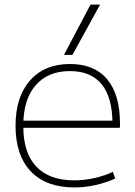

<svg xmlns="http://www.w3.org/2000/svg" viewBox="-20 -810 591 840"><path d="M305 10Q182 10 115 -60Q48 -130 48 -260Q48 -386 111.5 -458Q175 -530 286 -530Q393 -530 449 -463Q505 -396 505 -268Q505 -263 505 -259.5Q505 -256 504 -251H66V-282H483L472 -269Q472 -383 425 -441Q378 -499 286 -499Q190 -499 136 -437Q82 -375 82 -262V-257Q82 -141 139 -81Q196 -21 304 -21Q349 -21 393 -31Q437 -41 474 -58L484 -29Q445 -11 398.5 -0.5Q352 10 305 10ZM297 -570H260L376 -790H418Z"/></svg>

Font: M PLUS 1 ExtraLight
Style: Regular
Weight: 250
Version: Version 1.001